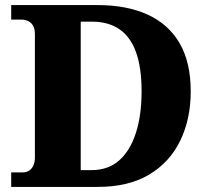

<svg xmlns="http://www.w3.org/2000/svg" viewBox="-20 -734 823 754"><path d="M24 0V-57H70Q84 -57 94.5 -64Q105 -71 111 -84Q117 -97 117 -115V-600Q117 -621 110 -633Q103 -645 91 -651Q79 -657 63 -657H24V-714H364Q478 -714 560 -676.5Q642 -639 685.5 -564Q729 -489 729 -375Q729 -266 687.5 -181Q646 -96 565 -48Q484 0 364 0ZM340 -66Q405 -66 448 -104Q491 -142 513.5 -211.5Q536 -281 536 -375Q536 -469 514 -529.5Q492 -590 448.5 -619.5Q405 -649 341 -649H297V-66Z"/></svg>

Font: Noto Serif Ethiopic ExtraBold
Style: Regular
Weight: 800
Version: Version 2.102